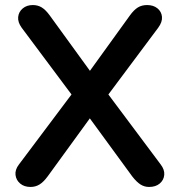

<svg xmlns="http://www.w3.org/2000/svg" viewBox="-20 -733 712 761"><path d="M101 8Q76 8 60 -5.5Q44 -19 41.5 -39.5Q39 -60 55 -81L284 -386V-331L66 -623Q50 -645 52 -665.5Q54 -686 70 -699.5Q86 -713 110 -713Q130 -713 145.5 -703.5Q161 -694 177 -672L357 -424H316L495 -672Q511 -694 526.5 -703.5Q542 -713 563 -713Q588 -713 604 -700Q620 -687 622 -666.5Q624 -646 607 -623L389 -331V-386L617 -81Q633 -60 631 -39.5Q629 -19 613 -5.5Q597 8 571 8Q552 8 536.5 -2Q521 -12 504 -34L314 -294H358L169 -34Q153 -12 137 -2Q121 8 101 8Z"/></svg>

Font: Nunito
Style: Bold
Weight: 700
Designer: Vernon Adams
Foundry: Vernon Adams
Version: Version 3.602